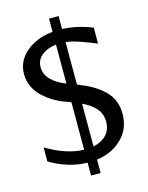

<svg xmlns="http://www.w3.org/2000/svg" viewBox="-127 -873 787 1022"><g transform="rotate(-15 266.0 -361.5)"><path d="M297.9 70.8H245.1V0Q137.7 -2.9 40 -62V-139.2Q148.9 -74.2 245.1 -71.3V-333.5L212.9 -345.2Q184.1 -355 156 -371.6Q127.9 -388.2 100.8 -412.1Q73.7 -436 56.9 -470Q40 -503.9 40 -542Q40 -614.7 98.1 -663.6Q156.2 -712.4 245.1 -721.2V-793.9H297.9V-722.7Q381.8 -718.8 462.9 -686V-598.1Q375 -633.8 337.4 -643.1Q316.4 -648.4 297.9 -650.4V-416.5Q344.2 -398.4 378.2 -378.9Q412.1 -359.4 438.7 -334Q465.3 -308.6 478.8 -276.1Q492.2 -243.7 492.2 -204.1Q492.2 -122.1 437.7 -68.4Q383.3 -14.6 297.9 -2.9ZM245.1 -436V-650.9Q197.3 -645.5 166 -620.6Q134.8 -595.7 134.8 -555.2Q134.8 -480 245.1 -436ZM297.9 -311.5V-75.2Q343.3 -85 370.1 -113Q397 -141.1 397 -186Q397 -228.5 371.6 -258.3Q346.2 -288.1 297.9 -311.5Z"/></g></svg>

Font: Aurulent Sans
Style: Regular
Weight: 400
Version: Version 2007.05.04